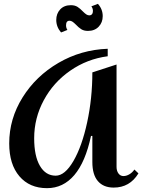

<svg xmlns="http://www.w3.org/2000/svg" viewBox="-20 -970 741 1000"><path d="M541 -677Q434 -663 346 -602Q258 -541 208 -448Q158 -355 158 -250Q158 -157 188 -106Q218 -55 270 -55Q318 -55 362.5 -131.5Q407 -208 434 -333Q461 -458 461 -593L587 -634V-101Q587 -80 597 -66.5Q607 -53 623 -53Q638 -53 653.5 -62Q669 -71 680 -87L701 -67Q656 7 572 7Q519 7 490 -26.5Q461 -60 461 -126V-262H454Q425 -126 367 -58Q309 10 225 10Q134 10 81 -52Q28 -114 28 -223Q28 -351 97.5 -462.5Q167 -574 284.5 -642.5Q402 -711 541 -716ZM515 -886Q515 -853 494 -831Q473 -809 438 -809Q417 -809 403 -818Q389 -827 375 -842Q365 -852 357.5 -857Q350 -862 342 -862Q324 -862 324 -838Q324 -825 331 -814L298 -801Q273 -830 273 -866Q273 -899 293.5 -921Q314 -943 349 -943Q370 -943 384 -934Q398 -925 412 -910Q422 -900 429.5 -895Q437 -890 445 -890Q454 -890 459 -896Q464 -902 464 -913Q464 -926 456 -937L490 -950Q515 -922 515 -886Z"/></svg>

Font: Amita
Style: Bold
Weight: 700
Designer: Eduardo Rodriguez Tunni, Modular Infotech, Brian J. Bonislawsky
Foundry: Eduardo Rodriguez Tunni, Modular Infotech, Brian J. Bonislawsky
Version: Version 1.003